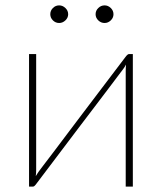

<svg xmlns="http://www.w3.org/2000/svg" viewBox="-20 -694 602 714"><path d="M88 0ZM88 0V-493H114.5V-62.5Q114.5 -50 113 -39Q116 -44 118.8 -48.2Q121.5 -52.5 124 -56Q124.5 -57 139 -76Q153.5 -95 176.5 -125.2Q199.5 -155.5 228.5 -194.2Q257.5 -233 288 -273Q359.5 -367 449.5 -486Q451.5 -488.5 454.5 -490.8Q457.5 -493 460 -493H474V0H447.5V-430.5Q447.5 -436 447.8 -442Q448 -448 448.5 -454Q443.5 -444 438 -437Q437 -436 422.8 -417Q408.5 -398 385.5 -367.5Q362.5 -337 333.2 -298.5Q304 -260 273.5 -220Q202 -126 112.5 -7Q110.5 -4.5 107.8 -2.2Q105 0 102 0ZM233.5 -641Q233.5 -628 223.2 -618.2Q213 -608.5 200 -608.5Q186.5 -608.5 176.8 -618.2Q167 -628 167 -641Q167 -654.5 176.8 -664.2Q186.5 -674 200 -674Q213 -674 223.2 -664.2Q233.5 -654.5 233.5 -641ZM402 -641Q402 -628 392 -618.2Q382 -608.5 369 -608.5Q355.5 -608.5 345.5 -618.2Q335.5 -628 335.5 -641Q335.5 -654.5 345.5 -664.2Q355.5 -674 369 -674Q382 -674 392 -664.2Q402 -654.5 402 -641Z"/></svg>

Font: Lato Thin
Style: Regular
Weight: 200
Designer: Lukasz Dziedzic
Foundry: tyPoland Lukasz Dziedzic
Version: Version 2.007; 2014-02-27